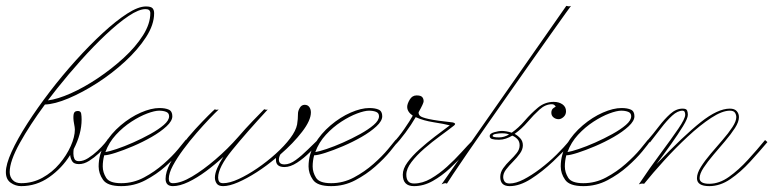

<svg xmlns="http://www.w3.org/2000/svg" viewBox="-59 -625 2634 654"><path d="M13 9Q-6 9 -22.5 -2.5Q-39 -14 -39 -39Q-39 -65 -19.5 -108Q0 -151 34 -204Q68 -257 110.5 -312.5Q153 -368 199.5 -419.5Q246 -471 291 -512.5Q336 -554 374 -578.5Q412 -603 438 -603Q455 -603 460.5 -597Q466 -591 466 -580Q466 -541 438.5 -498.5Q411 -456 367 -415.5Q323 -375 272.5 -342.5Q222 -310 174.5 -290Q127 -270 94 -269Q43 -200 8.5 -138Q-26 -76 -26 -39Q-26 -23 -16 -12Q-6 -1 13 -1Q52 -1 85.5 -19.5Q119 -38 143.5 -67Q168 -96 182 -127.5Q196 -159 196 -184Q196 -190 193 -205.5Q190 -221 191.5 -234Q193 -247 206 -247Q216 -247 217.5 -238Q219 -229 219 -218Q219 -169 192 -117Q191 -111 191 -101.5Q191 -92 194.5 -84Q198 -76 210 -76Q225 -76 241.5 -86.5Q258 -97 273 -111Q288 -125 297.5 -136.5Q307 -148 308 -151L316 -145Q314 -142 303.5 -129.5Q293 -117 277.5 -102.5Q262 -88 244.5 -77Q227 -66 210 -66Q193 -66 187 -75.5Q181 -85 180 -97Q152 -52 108.5 -21.5Q65 9 13 9ZM135 -323Q119 -303 104 -283Q137 -287 182 -307Q227 -327 274 -358.5Q321 -390 362 -427.5Q403 -465 428 -504.5Q453 -544 453 -580Q453 -594 437 -594Q414 -594 379 -570.5Q344 -547 302 -507.5Q260 -468 217 -420Q174 -372 135 -323Z M354 9Q307 9 292 -12.5Q277 -34 277 -58Q277 -99 298 -134.5Q319 -170 352 -198Q385 -226 420.5 -241.5Q456 -257 484 -257Q504 -257 516 -251.5Q528 -246 528 -229Q528 -213 508 -194.5Q488 -176 457.5 -158.5Q427 -141 394 -127Q361 -113 334.5 -104.5Q308 -96 296 -96Q291 -77 291 -58Q291 -38 302.5 -19.5Q314 -1 354 -1Q395 -1 431.5 -20.5Q468 -40 498 -66.5Q528 -93 547.5 -116.5Q567 -140 574 -149L581 -143Q575 -134 555 -109.5Q535 -85 504.5 -58Q474 -31 436 -11Q398 9 354 9ZM483 -248Q468 -248 442.5 -238.5Q417 -229 388.5 -210.5Q360 -192 336 -166Q312 -140 300 -107Q313 -109 338.5 -117.5Q364 -126 394.5 -139.5Q425 -153 453 -168.5Q481 -184 499 -199.5Q517 -215 517 -229Q517 -240 507 -244Q497 -248 483 -248Z M673 -253Q675 -251 678.5 -251Q682 -251 686 -252Q675 -242 654.5 -220.5Q634 -199 610.5 -172Q587 -145 565.5 -116Q544 -87 530 -61Q516 -35 516 -16Q516 -1 530 -1Q557 -1 595 -23.5Q633 -46 675 -82Q717 -118 752 -158Q777 -187 801.5 -212.5Q826 -238 841 -253Q847 -250 853 -252Q780 -173 732 -114Q684 -55 684 -20Q684 -12 687.5 -6.5Q691 -1 701 -1Q723 -1 753.5 -15Q784 -29 817 -51.5Q850 -74 880 -101Q910 -128 929.5 -154Q949 -180 953 -201Q956 -219 956 -238Q956 -247 962 -257.5Q968 -268 979 -268Q989 -268 994.5 -260.5Q1000 -253 1000 -242Q1000 -215 970 -176Q940 -137 896 -99Q891 -90 891 -81Q891 -65 910 -65Q928 -65 948.5 -80Q969 -95 989 -115Q1009 -135 1023 -148L1031 -142Q1017 -127 996.5 -106.5Q976 -86 953 -71Q930 -56 910 -56Q881 -56 881 -80Q881 -84 881 -87Q849 -60 815.5 -38.5Q782 -17 752 -4Q722 9 701 9Q685 9 679 0Q673 -9 673 -20Q673 -34 681 -52.5Q689 -71 702 -91Q674 -65 643 -42Q612 -19 582.5 -5Q553 9 530 9Q505 9 505 -16Q505 -39 520.5 -68.5Q536 -98 559 -128.5Q582 -159 606.5 -185.5Q631 -212 649.5 -230.5Q668 -249 673 -253Z M1069 9Q1022 9 1007 -12.5Q992 -34 992 -58Q992 -99 1013 -134.5Q1034 -170 1067 -198Q1100 -226 1135.5 -241.5Q1171 -257 1199 -257Q1219 -257 1231 -251.5Q1243 -246 1243 -229Q1243 -213 1223 -194.5Q1203 -176 1172.5 -158.5Q1142 -141 1109 -127Q1076 -113 1049.5 -104.5Q1023 -96 1011 -96Q1006 -77 1006 -58Q1006 -38 1017.5 -19.5Q1029 -1 1069 -1Q1110 -1 1146.5 -20.5Q1183 -40 1213 -66.5Q1243 -93 1262.5 -116.5Q1282 -140 1289 -149L1296 -143Q1290 -134 1270 -109.5Q1250 -85 1219.5 -58Q1189 -31 1151 -11Q1113 9 1069 9ZM1198 -248Q1183 -248 1157.5 -238.5Q1132 -229 1103.5 -210.5Q1075 -192 1051 -166Q1027 -140 1015 -107Q1028 -109 1053.5 -117.5Q1079 -126 1109.5 -139.5Q1140 -153 1168 -168.5Q1196 -184 1214 -199.5Q1232 -215 1232 -229Q1232 -240 1222 -244Q1212 -248 1198 -248Z M1287 -131Q1283 -127 1281 -130.5Q1279 -134 1280 -138Q1299 -158 1318 -185.5Q1337 -213 1347 -231Q1328 -244 1328 -261Q1328 -271 1336.5 -285.5Q1345 -300 1360 -300Q1374 -300 1379 -294.5Q1384 -289 1384 -280Q1384 -273 1367 -243Q1366 -236 1371.5 -230.5Q1377 -225 1402 -219.5Q1427 -214 1483 -208Q1488 -207 1490.5 -204.5Q1493 -202 1487 -197Q1468 -182 1440.5 -162Q1413 -142 1386.5 -119Q1360 -96 1342.5 -73Q1325 -50 1325 -30Q1325 0 1351 0Q1380 0 1408.5 -16.5Q1437 -33 1463.5 -57Q1490 -81 1512.5 -106Q1535 -131 1551 -147L1559 -141Q1545 -127 1523 -102Q1501 -77 1473.5 -51.5Q1446 -26 1415 -8.5Q1384 9 1351 9Q1313 9 1313 -30Q1313 -50 1329 -72Q1345 -94 1370 -116.5Q1395 -139 1422.5 -160Q1450 -181 1473 -198Q1454 -203 1418.5 -208.5Q1383 -214 1357 -226Q1342 -200 1322 -173Q1302 -146 1287 -131Z M1870 -605Q1875 -604 1878 -603.5Q1881 -603 1886 -605Q1884 -603 1866 -577.5Q1848 -552 1818 -510Q1788 -468 1751.5 -416Q1715 -364 1676 -308.5Q1637 -253 1600 -200Q1563 -147 1533 -103.5Q1503 -60 1484.5 -32Q1466 -4 1463 1Q1460 -4 1445 3ZM1844 -219Q1834 -219 1826.5 -225Q1819 -231 1819 -241Q1819 -252 1826.5 -257Q1834 -262 1834 -262Q1832 -265 1829 -267.5Q1826 -270 1821 -270Q1799 -270 1779 -252Q1759 -234 1738.5 -210Q1718 -186 1694 -169Q1705 -163 1713.5 -153.5Q1722 -144 1722 -130Q1722 -116 1712 -102Q1702 -88 1688.5 -74.5Q1675 -61 1665 -48Q1655 -35 1655 -22Q1655 -14 1659.5 -7Q1664 0 1677 0Q1698 0 1725 -14Q1752 -28 1781 -50Q1810 -72 1836.5 -98Q1863 -124 1882 -148L1890 -141Q1862 -110 1825 -75Q1788 -40 1749.5 -15.5Q1711 9 1677 9Q1645 9 1645 -22Q1645 -38 1655 -52Q1665 -66 1678 -78.5Q1691 -91 1701 -103.5Q1711 -116 1711 -130Q1711 -143 1703.5 -151Q1696 -159 1686 -163Q1676 -157 1664.5 -153Q1653 -149 1641 -149Q1625 -149 1617 -151.5Q1609 -154 1609 -162Q1609 -170 1624 -174.5Q1639 -179 1651 -179Q1657 -179 1666 -177.5Q1675 -176 1684 -173Q1707 -189 1728.5 -214Q1750 -239 1773.5 -258.5Q1797 -278 1827 -278Q1845 -278 1857 -269.5Q1869 -261 1869 -246Q1869 -234 1860.5 -226.5Q1852 -219 1844 -219ZM1619 -162Q1619 -157 1641 -157Q1658 -157 1675 -167Q1668 -170 1661 -170.5Q1654 -171 1651 -171Q1641 -171 1630 -169Q1619 -167 1619 -162Z M1928 9Q1881 9 1866 -12.5Q1851 -34 1851 -58Q1851 -99 1872 -134.5Q1893 -170 1926 -198Q1959 -226 1994.5 -241.5Q2030 -257 2058 -257Q2078 -257 2090 -251.5Q2102 -246 2102 -229Q2102 -213 2082 -194.5Q2062 -176 2031.5 -158.5Q2001 -141 1968 -127Q1935 -113 1908.5 -104.5Q1882 -96 1870 -96Q1865 -77 1865 -58Q1865 -38 1876.5 -19.5Q1888 -1 1928 -1Q1969 -1 2005.5 -20.5Q2042 -40 2072 -66.5Q2102 -93 2121.5 -116.5Q2141 -140 2148 -149L2155 -143Q2149 -134 2129 -109.5Q2109 -85 2078.5 -58Q2048 -31 2010 -11Q1972 9 1928 9ZM2057 -248Q2042 -248 2016.5 -238.5Q1991 -229 1962.5 -210.5Q1934 -192 1910 -166Q1886 -140 1874 -107Q1887 -109 1912.5 -117.5Q1938 -126 1968.5 -139.5Q1999 -153 2027 -168.5Q2055 -184 2073 -199.5Q2091 -215 2091 -229Q2091 -240 2081 -244Q2071 -248 2057 -248Z M2357 9Q2315 9 2315 -18Q2315 -35 2328.5 -56.5Q2342 -78 2362 -101.5Q2382 -125 2402 -148Q2422 -171 2435.5 -191.5Q2449 -212 2449 -226Q2449 -234 2444.5 -241Q2440 -248 2427 -248Q2401 -248 2363.5 -223.5Q2326 -199 2284 -160Q2242 -121 2203 -78Q2164 -35 2135 1Q2127 -1 2117 3Q2155 -54 2191.5 -103Q2228 -152 2251.5 -186.5Q2275 -221 2275 -234Q2275 -248 2266 -248Q2249 -248 2230.5 -231Q2212 -214 2193 -189Q2174 -164 2155 -140L2146 -146Q2166 -169 2185 -194Q2204 -219 2224 -237Q2244 -255 2266 -255Q2279 -255 2281.5 -248.5Q2284 -242 2284 -234Q2284 -222 2267.5 -195Q2251 -168 2226.5 -133.5Q2202 -99 2177 -66Q2270 -163 2328 -209Q2386 -255 2427 -255Q2443 -255 2450.5 -246.5Q2458 -238 2458 -226Q2458 -210 2444.5 -189Q2431 -168 2411 -144.5Q2391 -121 2371 -97.5Q2351 -74 2337.5 -53.5Q2324 -33 2324 -18Q2324 1 2357 1Q2391 1 2424 -22.5Q2457 -46 2488.5 -80.5Q2520 -115 2547 -148L2555 -141Q2528 -109 2496 -74Q2464 -39 2429 -15Q2394 9 2357 9Z"/></svg>

Font: Kapakana Light
Style: Regular
Weight: 300
Designer: Kyosuke Nagai
Version: Version 1.000